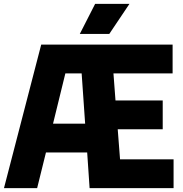

<svg xmlns="http://www.w3.org/2000/svg" viewBox="-22 -970 942 990"><path d="M597 -148.5H873V0H440L427.5 -184H215L169.5 0H-1.5L190.5 -740H868V-591.5H563L573.5 -452H817V-303.5H585ZM251.5 -332.5H417L399 -591.5H315ZM389.5 -795 468.5 -950H645.5L541.5 -795Z"/></svg>

Font: Encode Sans Condensed ExtraBold
Style: Regular
Weight: 800
Width: 3
Designer: Multiple Designers
Foundry: Impallari Type
Version: Version 2.000